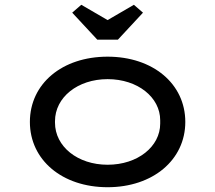

<svg xmlns="http://www.w3.org/2000/svg" viewBox="-20 -773 900 803"><path d="M473 -607 578 -720 540 -753 430 -689 320 -753 282 -720 387 -607ZM430 10C619 10 755 -104 755 -263C755 -423 619 -536 430 -536C240 -536 105 -423 105 -263C105 -104 240 10 430 10ZM430 -84C305 -84 210 -160 210 -260C210 -261 210 -262 210 -263C210 -264 210 -265 210 -266C210 -366 305 -442 430 -442C556 -442 650 -366 650 -270C650 -267 650 -265 650 -263C650 -261 650 -259 650 -256C650 -160 556 -84 430 -84Z"/></svg>

Font: Lexend Peta
Style: Regular
Weight: 400
Designer: Bonnie Shaver-Troup, Thomas Jockin
Foundry: Lexend
Version: Version 1.007